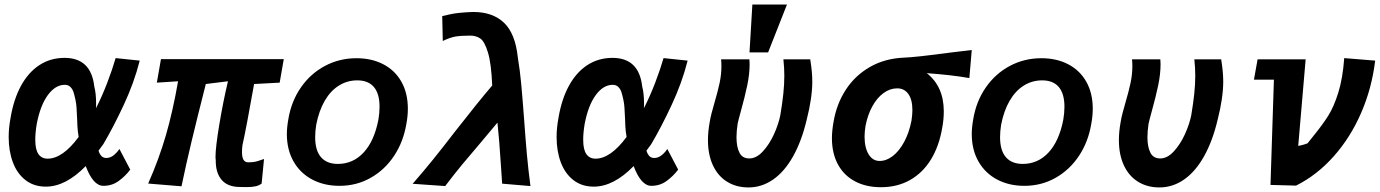

<svg xmlns="http://www.w3.org/2000/svg" viewBox="-20 -810 6044 841"><path d="M18 -210Q18 -250 26.5 -295Q40 -375.5 72 -434.2Q104 -493 152.5 -524.8Q201 -556.5 263 -556.5Q379 -556.5 393 -431Q401 -401 401 -355.5L400.5 -336Q427 -388 449.8 -447.5Q472.5 -507 486.5 -555.5L592 -544.5Q567.5 -447.5 521.5 -349.2Q475.5 -251 432.5 -178.5L411.5 -150Q417 -133.5 425 -125.8Q433 -118 445.5 -118Q463 -118 478 -130Q493 -142 503 -157.5L550.5 -67Q529.5 -39 500.2 -17.5Q471 4 433 4Q388 4 355.5 -82.5Q267.5 7.5 181 7.5Q128.5 7.5 91.8 -21Q55 -49.5 36.5 -98.8Q18 -148 18 -210ZM134.5 -198Q134.5 -154.5 148.5 -134.8Q162.5 -115 188.5 -115Q254 -115 324.5 -210Q320 -237 319 -259.5L318 -286.5Q316.5 -321.5 315.2 -339.2Q314 -357 310.5 -373Q306 -394 301.8 -407Q297.5 -420 288.2 -429.2Q279 -438.5 264 -438.5Q222.5 -438.5 189.5 -393.5Q156.5 -348.5 141 -267.5Q134.5 -228.5 134.5 -198Z M925 -110Q924 -113 924 -124.5Q924 -164 940.5 -263.8Q957 -363.5 978.5 -454L881.5 -442Q843 -290.5 819 -190.2Q795 -90 775 6L629 -6Q676.5 -113.5 706.8 -218Q737 -322.5 760 -454L667 -448L685 -551H1223L1205 -448L1093 -442Q1059 -250 1042 -174Q1040 -159.5 1040 -144.5Q1040 -120.5 1046.8 -109.8Q1053.5 -99 1067 -99Q1085.5 -99 1097.5 -101.5Q1109.5 -104 1125.5 -110L1136.5 -113.5L1126 -6Q1114.5 3 1098.5 6.2Q1082.5 9.5 1061 9.5L1031 9Q977.5 9 950.8 -22.2Q924 -53.5 925 -110Z M1236.5 -223Q1236.5 -251.5 1243 -288Q1256 -366.5 1298.2 -427.2Q1340.5 -488 1403.8 -521.5Q1467 -555 1541.5 -555Q1608.5 -555 1659.5 -528.2Q1710.5 -501.5 1738.5 -451.5Q1766.5 -401.5 1766.5 -334Q1766.5 -301.5 1760 -267.5Q1747 -189 1706.2 -127.5Q1665.5 -66 1603.5 -31Q1541.5 4 1467 4Q1400 4 1347.8 -23.5Q1295.5 -51 1266 -102.5Q1236.5 -154 1236.5 -223ZM1637.5 -286Q1642.5 -315.5 1642.5 -342.5Q1642.5 -399.5 1617.8 -428.8Q1593 -458 1545 -458Q1501 -458 1464.5 -435.2Q1428 -412.5 1402.5 -368.8Q1377 -325 1365 -263Q1360.5 -234 1360.5 -209Q1360.5 -151 1386 -121.5Q1411.5 -92 1460 -92Q1526.5 -92 1573 -142.2Q1619.5 -192.5 1637.5 -286Z M1974.5 -235.5Q2074 -363 2136 -435.5Q2132 -532.5 2117.2 -580.5Q2102.5 -628.5 2084 -641.2Q2065.5 -654 2040 -654Q1999.5 -654 1975.5 -650Q1951.5 -646 1919.5 -630.5L1917 -739.5Q1954.5 -748.5 1972.2 -751.2Q1990 -754 2021 -756L2038 -757Q2043.5 -757.5 2054 -757.5Q2138 -757.5 2187.5 -710.5Q2237 -663.5 2248 -559.5Q2257.5 -502 2263 -442.8Q2268.5 -383.5 2275.5 -290Q2282 -198.5 2288 -132.5Q2294 -66.5 2303.5 5L2179.5 -5.5L2174.5 -80Q2167 -198 2159 -273L2081.5 -180.5Q2038 -130 2004 -88.8Q1970 -47.5 1930 5L1787.5 -5Q1836 -60.5 1879.5 -114.5Q1923 -168.5 1974.5 -235.5Z M2418 -210Q2418 -250 2426.5 -295Q2440 -375.5 2472 -434.2Q2504 -493 2552.5 -524.8Q2601 -556.5 2663 -556.5Q2779 -556.5 2793 -431Q2801 -401 2801 -355.5L2800.5 -336Q2827 -388 2849.8 -447.5Q2872.5 -507 2886.5 -555.5L2992 -544.5Q2967.5 -447.5 2921.5 -349.2Q2875.5 -251 2832.5 -178.5L2811.5 -150Q2817 -133.5 2825 -125.8Q2833 -118 2845.5 -118Q2863 -118 2878 -130Q2893 -142 2903 -157.5L2950.5 -67Q2929.5 -39 2900.2 -17.5Q2871 4 2833 4Q2788 4 2755.5 -82.5Q2667.5 7.5 2581 7.5Q2528.5 7.5 2491.8 -21Q2455 -49.5 2436.5 -98.8Q2418 -148 2418 -210ZM2534.5 -198Q2534.5 -154.5 2548.5 -134.8Q2562.5 -115 2588.5 -115Q2654 -115 2724.5 -210Q2720 -237 2719 -259.5L2718 -286.5Q2716.5 -321.5 2715.2 -339.2Q2714 -357 2710.5 -373Q2706 -394 2701.8 -407Q2697.5 -420 2688.2 -429.2Q2679 -438.5 2664 -438.5Q2622.5 -438.5 2589.5 -393.5Q2556.5 -348.5 2541 -267.5Q2534.5 -228.5 2534.5 -198Z M3081 -196.5Q3081 -233.5 3088.5 -274.5Q3091 -291.5 3096.8 -313.8Q3102.5 -336 3109 -358Q3124 -409 3132 -446.5Q3140 -484 3140 -521.5Q3140 -536 3138.5 -550H3262.5Q3263.5 -536 3263.5 -529Q3263.5 -485.5 3253.2 -436.5Q3243 -387.5 3225.5 -324.5Q3213 -279 3211 -268.5Q3206 -236 3206 -208.5Q3206 -167 3218.8 -141.5Q3231.5 -116 3262 -116Q3293 -116 3321.2 -146.5Q3349.5 -177 3369.8 -221.2Q3390 -265.5 3398 -305.5Q3407 -359.5 3411.2 -400Q3415.5 -440.5 3415.5 -479.5Q3415.5 -511 3411.5 -550H3529Q3538 -495 3538 -453Q3538 -382 3513.5 -285.5Q3491.5 -192.5 3454.2 -125.8Q3417 -59 3367 -24Q3317 11 3258.5 11Q3205 11 3164.8 -14Q3124.5 -39 3102.8 -85.8Q3081 -132.5 3081 -196.5ZM3427 -790 3344.5 -580.5H3263L3275.5 -790Z M3624 -205Q3624 -236.5 3631 -275.5Q3644 -354 3684.5 -416.5Q3725 -479 3790.2 -516.5Q3855.5 -554 3939.5 -557.5Q3988 -559 4145 -580Q4204.5 -587.5 4236.5 -591L4226 -468Q4146.5 -482 4039.5 -489.5Q4114 -431 4114 -322Q4114 -286 4107 -249.5Q4093.5 -170 4057.8 -111.5Q4022 -53 3966.2 -21.5Q3910.5 10 3839 10Q3773 10 3724.5 -16Q3676 -42 3650 -90.5Q3624 -139 3624 -205ZM3972.5 -281.5Q3976.5 -308.5 3976.5 -327.5Q3976.5 -373.5 3958.8 -398.2Q3941 -423 3910 -423Q3878 -423 3849.8 -402.2Q3821.5 -381.5 3801 -344.2Q3780.5 -307 3771 -258Q3767 -231.5 3767 -212Q3767 -163 3784.8 -134Q3802.5 -105 3833 -105Q3862.5 -105 3890.5 -126.5Q3918.5 -148 3940.2 -188Q3962 -228 3972.5 -281.5Z M4236.5 -223Q4236.5 -251.5 4243 -288Q4256 -366.5 4298.2 -427.2Q4340.5 -488 4403.8 -521.5Q4467 -555 4541.5 -555Q4608.5 -555 4659.5 -528.2Q4710.5 -501.5 4738.5 -451.5Q4766.5 -401.5 4766.5 -334Q4766.5 -301.5 4760 -267.5Q4747 -189 4706.2 -127.5Q4665.5 -66 4603.5 -31Q4541.5 4 4467 4Q4400 4 4347.8 -23.5Q4295.5 -51 4266 -102.5Q4236.5 -154 4236.5 -223ZM4637.5 -286Q4642.5 -315.5 4642.5 -342.5Q4642.5 -399.5 4617.8 -428.8Q4593 -458 4545 -458Q4501 -458 4464.5 -435.2Q4428 -412.5 4402.5 -368.8Q4377 -325 4365 -263Q4360.5 -234 4360.5 -209Q4360.5 -151 4386 -121.5Q4411.5 -92 4460 -92Q4526.5 -92 4573 -142.2Q4619.5 -192.5 4637.5 -286Z M4881 -196.5Q4881 -233.5 4888.5 -274.5Q4891 -291.5 4896.8 -313.8Q4902.5 -336 4909 -358Q4924 -409 4932 -446.5Q4940 -484 4940 -521.5Q4940 -536 4938.5 -550H5062.5Q5063.5 -536 5063.5 -529Q5063.5 -485.5 5053.2 -436.5Q5043 -387.5 5025.5 -324.5Q5013 -279 5011 -268.5Q5006 -236 5006 -208.5Q5006 -167 5018.8 -141.5Q5031.5 -116 5062 -116Q5093 -116 5121.2 -146.5Q5149.5 -177 5169.8 -221.2Q5190 -265.5 5198 -305.5Q5207 -359.5 5211.2 -400Q5215.5 -440.5 5215.5 -479.5Q5215.5 -511 5211.5 -550H5329Q5338 -495 5338 -453Q5338 -382 5313.5 -285.5Q5291.5 -192.5 5254.2 -125.8Q5217 -59 5167 -24Q5117 11 5058.5 11Q5005 11 4964.8 -14Q4924.5 -39 4902.8 -85.8Q4881 -132.5 4881 -196.5Z M5560 -461H5472.5L5488.5 -550H5699L5666.5 -171Q5669.5 -171 5689.5 -176.2Q5709.5 -181.5 5709.5 -185Q5726.5 -207 5735.5 -217.5Q5774 -265 5798.2 -303.5Q5822.5 -342 5842 -404.2Q5861.5 -466.5 5868 -555.5L6003.5 -544.5Q5989 -423.5 5942.2 -315.8Q5895.5 -208 5822.2 -125.5Q5749 -43 5657 3L5545 0Z"/></svg>

Font: JuliaMono Black
Style: Italic
Weight: 900
Italic angle: -9°
Monospace: yes
Designer: cormullion
Foundry: corm
Version: Version 0.057; ttfautohint (v1.8.4)